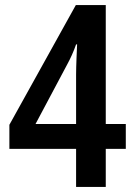

<svg xmlns="http://www.w3.org/2000/svg" viewBox="-20 -737 531 757"><path d="M476 -150V-248H397V-717H279L17 -245V-150H280V0H397V-150ZM280 -443V-248H120L245 -483C258 -507 270 -533 280 -562H284C283 -540 280 -476 280 -443Z"/></svg>

Font: Noto Sans Ethiopic Cond SemBd
Style: Regular
Weight: 600
Width: 3
Designer: Monotype Design Team
Foundry: Monotype Imaging Inc.
Version: Version 2.102